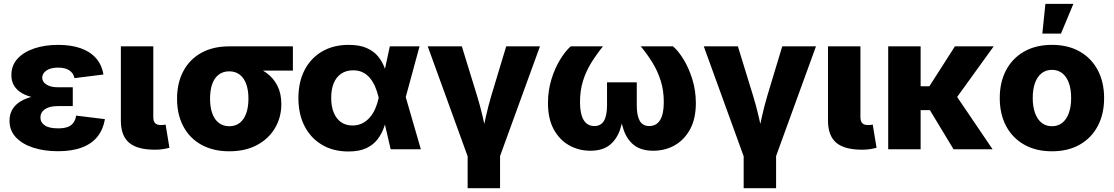

<svg xmlns="http://www.w3.org/2000/svg" viewBox="-20 -782 5838 1006"><path d="M283.7 10.3Q211.4 10.3 154.1 -8.3Q96.7 -26.9 63.2 -62.5Q29.8 -98.1 29.8 -149.4Q29.8 -183.1 44.9 -208.7Q60.1 -234.4 89.1 -251.7Q118.2 -269 159.4 -277.8Q200.7 -286.6 252.9 -286.6H361.3V-226.1H283.7Q254.4 -226.1 233.9 -218.8Q213.4 -211.4 202.6 -198Q191.9 -184.6 191.9 -166Q191.9 -140.6 214.6 -125Q237.3 -109.4 284.2 -109.4Q314.5 -109.4 334 -116.5Q353.5 -123.5 364.5 -138.7Q375.5 -153.8 378.9 -176.3L529.8 -157.7Q520.5 -103.5 490.7 -66.2Q460.9 -28.8 409.4 -9.3Q357.9 10.3 283.7 10.3ZM254.4 -262.2Q204.1 -262.2 164.1 -269.8Q124 -277.3 96.4 -293Q68.8 -308.6 54.2 -332.5Q39.6 -356.4 39.6 -388.7Q39.6 -439 71.8 -474.4Q104 -509.8 159.7 -528.3Q215.3 -546.9 284.7 -546.9Q351.1 -546.9 401.1 -529.8Q451.2 -512.7 482.2 -478Q513.2 -443.4 522 -391.6L370.1 -372.6Q365.2 -398.4 343.5 -413.1Q321.8 -427.7 284.7 -427.7Q245.1 -427.7 223.1 -412.4Q201.2 -397 201.2 -375Q201.2 -353 223.4 -338.9Q245.6 -324.7 283.7 -324.7H361.3V-262.2Z M792.5 2.4Q699.2 2.4 656.2 -34.4Q613.3 -71.3 613.3 -149.9V-539.1H783.2V-168.5Q783.2 -147 792.5 -137Q801.8 -127 821.8 -127Q831.5 -127 837.4 -127.4Q843.3 -127.9 847.7 -129.4L867.7 -7.8Q856 -4.4 836.4 -1Q816.9 2.4 792.5 2.4Z M1181.2 10.7Q1097.2 10.7 1035.4 -23.4Q973.6 -57.6 940.7 -119.6Q907.7 -181.6 907.7 -264.6Q907.7 -347.7 940.7 -409.4Q973.6 -471.2 1034.9 -505.1Q1096.2 -539.1 1180.7 -539.1H1514.6V-412.1H1278.8L1180.7 -408.2Q1148.9 -408.2 1126.2 -391.1Q1103.5 -374 1092 -342Q1080.6 -310.1 1080.6 -264.6Q1080.6 -220.2 1092.3 -187.7Q1104 -155.3 1126.7 -137.9Q1149.4 -120.6 1181.2 -120.6Q1213.4 -120.6 1235.8 -137.9Q1258.3 -155.3 1270 -187.7Q1281.7 -220.2 1281.7 -264.6Q1281.7 -310.1 1270 -342Q1258.3 -374 1235.8 -391.1Q1213.4 -408.2 1181.2 -408.2V-452.1Q1240.7 -452.1 1290.5 -439.2Q1340.3 -426.3 1377 -399.4Q1413.6 -372.6 1433.8 -332Q1454.1 -291.5 1454.1 -236.8Q1454.1 -167.5 1421.1 -111.3Q1388.2 -55.2 1326.9 -22.2Q1265.6 10.7 1181.2 10.7Z M1805.2 11.7Q1726.1 11.7 1667 -23.4Q1607.9 -58.6 1575.7 -121.3Q1543.5 -184.1 1543.5 -268.1Q1543.5 -352.5 1575.9 -415Q1608.4 -477.5 1667.5 -512.2Q1726.6 -546.9 1807.1 -546.9Q1863.8 -546.9 1900.9 -530.5Q1938 -514.2 1960.2 -487.3Q1982.4 -460.4 1994.6 -428Q2006.8 -395.5 2013.2 -364.3H2061L2105 -276.4L2185.1 0H2026.9L1963.9 -271Q1956.5 -302.7 1945.1 -328.9Q1933.6 -355 1917.5 -374Q1901.4 -393.1 1879.9 -403.3Q1858.4 -413.6 1830.6 -413.6Q1794.4 -413.6 1768.6 -396.5Q1742.7 -379.4 1729 -347.2Q1715.3 -314.9 1715.3 -269.5Q1715.3 -224.1 1728.8 -191.7Q1742.2 -159.2 1767.1 -141.8Q1792 -124.5 1827.1 -124.5Q1855.5 -124.5 1877.9 -135.7Q1900.4 -147 1917.5 -166.5Q1934.6 -186 1946 -212.2Q1957.5 -238.3 1963.9 -268.1L2022.5 -539.1H2178.2L2104.5 -268.1L2060.1 -181.2H2011.2Q2003.9 -149.4 1992.2 -115.5Q1980.5 -81.5 1958.7 -52.7Q1937 -23.9 1900.1 -6.1Q1863.3 11.7 1805.2 11.7Z M2433.1 44.9 2221.2 -539.1H2399.9L2480 -278.8Q2496.1 -226.1 2508.8 -171.6Q2521.5 -117.2 2534.2 -57.6H2501Q2513.7 -117.2 2525.9 -171.4Q2538.1 -225.6 2553.7 -278.8L2632.3 -539.1H2809.1L2596.7 44.9ZM2430.2 204.1V-3.4H2600.1V204.1Z M3073.2 7.8Q3012.7 7.8 2962.2 -20.5Q2911.6 -48.8 2881.3 -104.5Q2851.1 -160.2 2851.1 -241.7Q2851.1 -307.1 2869.1 -366Q2887.2 -424.8 2915 -470Q2942.9 -515.1 2970.2 -539.1H3139.2Q3104.5 -496.1 3077.1 -451.7Q3049.8 -407.2 3034.4 -357.2Q3019 -307.1 3019 -247.1Q3019 -184.6 3038.1 -153.1Q3057.1 -121.6 3094.2 -121.6Q3128.4 -121.6 3144.5 -148.9Q3160.6 -176.3 3160.6 -231V-350.6H3316.4V-231Q3316.4 -176.3 3332 -148.9Q3347.7 -121.6 3381.8 -121.6Q3419.4 -121.6 3438.7 -153.1Q3458 -184.6 3458 -247.1Q3458 -307.6 3442.1 -358.2Q3426.3 -408.7 3399.2 -452.9Q3372.1 -497.1 3337.4 -539.1H3506.3Q3534.2 -515.6 3561.8 -470.5Q3589.4 -425.3 3607.7 -366.2Q3626 -307.1 3626 -241.7Q3626 -160.2 3595.7 -104.5Q3565.4 -48.8 3514.9 -20.5Q3464.4 7.8 3402.8 7.8Q3339.8 7.8 3302.2 -21.5Q3264.6 -50.8 3247.1 -103Q3229.5 -155.3 3226.6 -223.6H3249.5Q3246.6 -154.8 3228.8 -102.8Q3210.9 -50.8 3173.6 -21.5Q3136.2 7.8 3073.2 7.8Z M3879.4 44.9 3667.5 -539.1H3846.2L3926.3 -278.8Q3942.4 -226.1 3955.1 -171.6Q3967.8 -117.2 3980.5 -57.6H3947.3Q3960 -117.2 3972.2 -171.4Q3984.4 -225.6 4000 -278.8L4078.6 -539.1H4255.4L4043 44.9ZM3876.5 204.1V-3.4H4046.4V204.1Z M4497.6 2.4Q4404.3 2.4 4361.3 -34.4Q4318.4 -71.3 4318.4 -149.9V-539.1H4488.3V-168.5Q4488.3 -147 4497.6 -137Q4506.8 -127 4526.9 -127Q4536.6 -127 4542.5 -127.4Q4548.3 -127.9 4552.7 -129.4L4572.8 -7.8Q4561 -4.4 4541.5 -1Q4522 2.4 4497.6 2.4Z M4803.7 -539.1V0H4633.8V-539.1ZM5186.5 -539.1 4945.3 -205.1H4768.1L4764.6 -330.1H4849.6L4983.4 -539.1ZM4976.1 0 4848.1 -211.9 4985.4 -288.1 5180.7 0Z M5491.7 10.7Q5407.7 10.7 5346.2 -24.2Q5284.7 -59.1 5251.5 -121.8Q5218.3 -184.6 5218.3 -268.1Q5218.3 -351.6 5251.5 -414.3Q5284.7 -477.1 5346.2 -512Q5407.7 -546.9 5491.7 -546.9Q5576.2 -546.9 5637.5 -512Q5698.7 -477.1 5731.9 -414.3Q5765.1 -351.6 5765.1 -268.1Q5765.1 -184.6 5731.9 -121.8Q5698.7 -59.1 5637.5 -24.2Q5576.2 10.7 5491.7 10.7ZM5491.7 -120.6Q5523.9 -120.6 5546.4 -138.9Q5568.8 -157.2 5580.6 -190.4Q5592.3 -223.6 5592.3 -268.6Q5592.3 -314 5580.6 -346.9Q5568.8 -379.9 5546.4 -397.9Q5523.9 -416 5491.7 -416Q5460 -416 5437.3 -397.9Q5414.6 -379.9 5402.8 -346.9Q5391.1 -314 5391.1 -268.6Q5391.1 -223.6 5402.8 -190.4Q5414.6 -157.2 5437.3 -138.9Q5460 -120.6 5491.7 -120.6ZM5441.4 -606 5457.5 -761.7H5604L5539.1 -606Z"/></svg>

Font: Inter 18pt ExtraBold
Style: Regular
Weight: 800
Designer: Rasmus Andersson
Foundry: rsms
Version: Version 4.001;git-66647c0bb